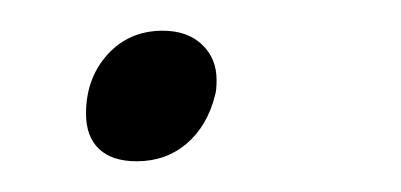

<svg xmlns="http://www.w3.org/2000/svg" viewBox="-20 -95 261 125"><path d="M36 -21Q36 -44 50 -59.5Q64 -75 86 -75Q102 -75 111.5 -66Q121 -57 121 -43Q121 -36 120 -33Q115 -13 101.5 -1.5Q88 10 69 10Q53 10 44.5 2Q36 -6 36 -21Z"/></svg>

Font: Taviraj ExtraLight
Style: Italic
Weight: 275
Italic angle: -12°
Designer: Katatrad Team
Foundry: CadsonDemak
Version: Version 1.001